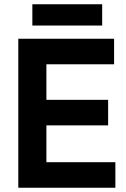

<svg xmlns="http://www.w3.org/2000/svg" viewBox="-20 -882 594 902"><path d="M522 0H66V-700H516V-580H198V-413H488V-293H198V-120H522ZM132 -762V-862H460V-762Z"/></svg>

Font: Rootstock Sans Headline
Style: Bold
Weight: 700
Designer: Florian Karsten
Foundry: Florian Karsten
Version: Version 2.000;FEAKit 1.0